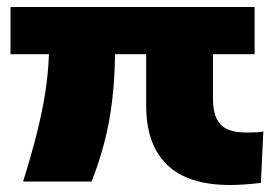

<svg xmlns="http://www.w3.org/2000/svg" viewBox="-20 -518 787 549"><path d="M638 11Q517 11 457.5 -47Q398 -105 398 -216V-363H309Q308 -294 301 -233Q294 -172 279.5 -115Q265 -58 242 1H46Q71 -79 86.5 -141.5Q102 -204 110 -257Q118 -310 120 -363H10V-498H708V-363H589V-237Q589 -215 593 -197.5Q597 -180 607 -166.5Q617 -153 636 -146Q655 -139 686 -139Q696 -139 708.5 -139.5Q721 -140 733 -142L726 5Q700 8 678 9.5Q656 11 638 11Z"/></svg>

Font: Nunito Sans 10pt SemiExpanded Black
Style: Regular
Weight: 900
Width: 6
Designer: Vernon Adams
Foundry: Vernon Adams
Version: Version 3.101;gftools[0.9.27]